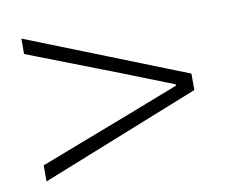

<svg xmlns="http://www.w3.org/2000/svg" viewBox="-55 -636 637 540"><g transform="rotate(-10 264.0 -366.0)"><path d="M37 -162V-208L295 -307L442 -364V-368L295 -426L37 -526V-570L491 -390V-343Z"/></g></svg>

Font: Noto Sans TC Thin ExtraLight
Style: Regular
Weight: 250
Version: Version 2.004-H2;hotconv 1.0.118;makeotfexe 2.5.65603